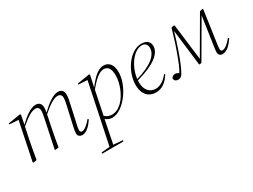

<svg xmlns="http://www.w3.org/2000/svg" viewBox="-54 -1016 2408 1830"><g transform="rotate(-30 1150.5 -101.0)"><path d="M603 12C653 12 694 -36 730 -88L720 -96C684 -52 645 -20 619 -20C605 -20 596 -29 596 -43C596 -60 601 -81 605 -100L651 -309C659 -343 664 -369 664 -398C664 -436 645 -462 604 -462C549 -462 479 -409 412 -344C416 -364 418 -379 418 -398C418 -436 399 -462 358 -462C304 -462 236 -412 172 -349L192 -451L185 -457L50 -435L49 -424L147 -418L61 0L67 6L104 0C116 -73 127 -132 140 -198L168 -332C247 -399 295 -430 339 -430C363 -430 379 -414 379 -387C379 -363 372 -330 366 -299L303 0L309 6L346 0C358 -73 368 -132 382 -198L409 -328C490 -398 540 -430 584 -430C608 -430 625 -414 625 -387C625 -363 618 -329 611 -299L565 -95C560 -70 556 -46 556 -31C556 -3 577 12 603 12Z M1090 -431C1137 -431 1161 -395 1161 -322C1161 -241 1121 -130 1056 -66C1024 -35 986 -15 944 -15C913 -15 887 -28 868 -46L921 -304C988 -384 1040 -431 1090 -431ZM933 12C1059 12 1201 -183 1201 -336C1201 -430 1153 -462 1105 -462C1042 -462 983 -401 925 -324L952 -451L945 -457L810 -435L809 -424L906 -418L769 239L678 247L675 260H910L912 247L810 239C825 163 842 79 861 -15C881 2 908 12 933 12Z M1518 -446C1554 -446 1575 -421 1575 -386C1575 -310 1493 -238 1321 -189C1336 -319 1427 -446 1518 -446ZM1415 12C1482 12 1536 -31 1575 -95L1566 -102C1531 -57 1483 -20 1430 -20C1368 -20 1319 -65 1319 -153C1319 -160 1319 -168 1320 -175C1523 -230 1612 -305 1612 -386C1612 -437 1575 -462 1521 -462C1396 -462 1279 -298 1279 -146C1279 -38 1339 12 1415 12Z M1657 12C1680 12 1695 3 1710 -23C1731 -59 1757 -115 1795 -225C1815 -282 1834 -342 1854 -411L1901 -18L1906 -12L1928 -17C2005 -148 2079 -278 2156 -408L2110 -96C2106 -70 2103 -47 2103 -32C2103 -6 2118 12 2146 12C2197 12 2240 -36 2275 -88L2265 -96C2230 -52 2192 -20 2163 -20C2150 -20 2143 -27 2143 -41C2143 -59 2145 -79 2148 -98L2199 -452L2192 -457L2162 -450C2086 -320 2010 -188 1934 -58L1885 -452L1879 -457L1849 -451C1829 -384 1808 -308 1780 -233C1742 -126 1720 -74 1697 -38C1681 -47 1670 -52 1657 -52C1638 -52 1619 -42 1615 -21C1618 2 1638 12 1657 12Z"/></g></svg>

Font: Source Serif 4 Display Light
Style: Italic
Weight: 300
Italic angle: -12°
Designer: Frank Grießhammer
Foundry: Adobe Systems Incorporated
Version: Version 4.004;hotconv 1.0.117;makeotfexe 2.5.65602